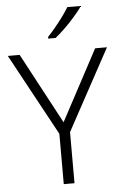

<svg xmlns="http://www.w3.org/2000/svg" viewBox="-62 -991 660 1034"><g transform="rotate(-5 268.0 -474.0)"><path d="M268 -332 472 -714H536L298 -276V0H240V-272L0 -714H64ZM410 -948V-940Q395 -919 370.5 -891Q346 -863 318 -835.5Q290 -808 265 -788H225V-797Q243 -816 265.5 -843Q288 -870 308.5 -898Q329 -926 342 -948Z"/></g></svg>

Font: BC Sans Light
Style: Regular
Weight: 300
Designer: Monotype Design Team
Foundry: Monotype Imaging Inc.
Version: Version 2.000;GOOG;noto-source:20170915:90ef993387c0